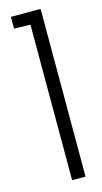

<svg xmlns="http://www.w3.org/2000/svg" viewBox="-112 -737 411 774"><g transform="rotate(-15 93.5 -350.0)"><path d="M20 -651 88 -649V0H144V-700H20Z"/></g></svg>

Font: Advent Pro
Style: Regular
Weight: 400
Designer: VivaRado, Andreas Kalpakidis
Foundry: VivaRado, Andreas Kalpakidis
Version: Version 3.000